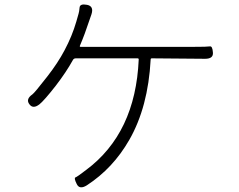

<svg xmlns="http://www.w3.org/2000/svg" viewBox="-20 -790 1040 836"><path d="M358 17Q326 37 314 11Q301 -15 308.5 -17.5Q316 -20 355 -50Q570 -210 584 -531Q584 -536 579 -536H310Q301 -536 297 -528Q269 -477 223 -417Q173 -353 152 -336Q124 -314 108 -336Q91 -358 121 -379Q130 -385 186 -457Q232 -516 261 -571Q294 -633 312 -695Q317 -713 322 -730Q325 -739 326.5 -757Q328 -775 359 -769Q390 -763 378 -727L370 -704Q349 -640 328 -591Q326 -586 331 -586H822Q883 -586 894 -588Q905 -590 907 -562Q910 -534 873 -534L641 -536Q636 -536 636 -531Q625 -324 543 -181Q472 -57 358 17Z"/></svg>

Font: Resource Han Rounded JP Light
Style: Regular
Weight: 300
Designer: Cyano Hao (round all glyphs); Ryoko NISHIZUKA 西塚涼子 (kana, bopomofo & ideographs); Paul D. Hunt (Latin, Greek & Cyrillic)
Foundry: Cyano Hao
Version: 0.990